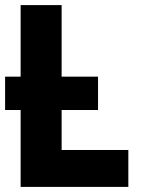

<svg xmlns="http://www.w3.org/2000/svg" viewBox="-20 -734 570 754"><path d="M61 0V-302H0V-433H61V-714H222V-433H365V-302H222V-145H484V0Z"/></svg>

Font: Noto Sans Mono Condensed Black
Style: Regular
Weight: 900
Width: 3
Designer: Monotype Design Team
Foundry: Monotype Imaging Inc.
Version: Version 2.014